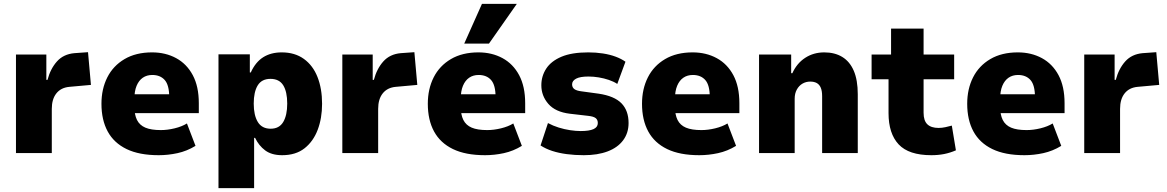

<svg xmlns="http://www.w3.org/2000/svg" viewBox="-20 -786 5994 986"><path d="M62 0V-506H218V-376H224Q239 -433 272.5 -470.5Q306 -508 362 -513L432 -518L447 -350L336 -340Q293 -336 269.5 -306.5Q246 -277 246 -227V0Z M795 11Q695 11 630 -20.5Q565 -52 533 -111Q501 -170 501 -253Q501 -329 531 -388.5Q561 -448 619.5 -482.5Q678 -517 761 -517Q830 -517 884.5 -487.5Q939 -458 970 -400Q1001 -342 1001 -256V-205H648V-302H859L849 -287Q849 -349 826 -375Q803 -401 762 -401Q734 -401 713.5 -387Q693 -373 681.5 -345.5Q670 -318 670 -276V-240Q670 -197 683.5 -170Q697 -143 726.5 -130.5Q756 -118 806 -118Q840 -118 877 -127Q914 -136 940 -152L984 -37Q940 -10 891.5 0.5Q843 11 795 11Z M1102 180V-507H1263V-414H1268Q1292 -467 1331.5 -492Q1371 -517 1427 -517Q1494 -517 1540.5 -483.5Q1587 -450 1610.5 -390.5Q1634 -331 1634 -253Q1634 -179 1611.5 -119.5Q1589 -60 1544 -24.5Q1499 11 1429 11Q1375 11 1342 -13.5Q1309 -38 1290 -78H1285V180ZM1370 -125Q1414 -125 1434.5 -159.5Q1455 -194 1455 -254Q1455 -315 1434.5 -348Q1414 -381 1369 -381Q1324 -381 1303.5 -347.5Q1283 -314 1283 -254Q1283 -194 1304 -159.5Q1325 -125 1370 -125Z M1738 0V-506H1894V-376H1900Q1915 -433 1948.5 -470.5Q1982 -508 2038 -513L2108 -518L2123 -350L2012 -340Q1969 -336 1945.5 -306.5Q1922 -277 1922 -227V0Z M2471 11Q2371 11 2306 -20.5Q2241 -52 2209 -111Q2177 -170 2177 -253Q2177 -329 2207 -388.5Q2237 -448 2295.5 -482.5Q2354 -517 2437 -517Q2506 -517 2560.5 -487.5Q2615 -458 2646 -400Q2677 -342 2677 -256V-205H2324V-302H2535L2525 -287Q2525 -349 2502 -375Q2479 -401 2438 -401Q2410 -401 2389.5 -387Q2369 -373 2357.5 -345.5Q2346 -318 2346 -276V-240Q2346 -197 2359.5 -170Q2373 -143 2402.5 -130.5Q2432 -118 2482 -118Q2516 -118 2553 -127Q2590 -136 2616 -152L2660 -37Q2616 -10 2567.5 0.5Q2519 11 2471 11ZM2364 -562 2455 -766H2634L2491 -562Z M2978 11Q2932 11 2890.5 5.5Q2849 0 2815.5 -11Q2782 -22 2756 -39L2794 -154Q2820 -140 2849 -131Q2878 -122 2907.5 -117.5Q2937 -113 2962 -113Q3006 -113 3028 -123Q3050 -133 3050 -154Q3050 -171 3039 -179.5Q3028 -188 3001 -191L2906 -202Q2832 -211 2796 -252.5Q2760 -294 2760 -348Q2760 -395 2785 -433.5Q2810 -472 2863 -494.5Q2916 -517 3001 -517Q3040 -517 3076 -511.5Q3112 -506 3141.5 -495Q3171 -484 3192 -469L3150 -355Q3132 -367 3107 -375.5Q3082 -384 3055 -388.5Q3028 -393 3002 -393Q2959 -393 2938.5 -382Q2918 -371 2918 -353Q2918 -337 2929.5 -328.5Q2941 -320 2966 -317L3054 -305Q3135 -293 3171.5 -255.5Q3208 -218 3208 -154Q3208 -103 3180 -65.5Q3152 -28 3100.5 -8.5Q3049 11 2978 11Z M3571 11Q3471 11 3406 -20.5Q3341 -52 3309 -111Q3277 -170 3277 -253Q3277 -329 3307 -388.5Q3337 -448 3395.5 -482.5Q3454 -517 3537 -517Q3606 -517 3660.5 -487.5Q3715 -458 3746 -400Q3777 -342 3777 -256V-205H3424V-302H3635L3625 -287Q3625 -349 3602 -375Q3579 -401 3538 -401Q3510 -401 3489.5 -387Q3469 -373 3457.5 -345.5Q3446 -318 3446 -276V-240Q3446 -197 3459.5 -170Q3473 -143 3502.5 -130.5Q3532 -118 3582 -118Q3616 -118 3653 -127Q3690 -136 3716 -152L3760 -37Q3716 -10 3667.5 0.5Q3619 11 3571 11Z M3878 0V-506H4043V-410H4049Q4072 -461 4115 -489Q4158 -517 4213 -517Q4267 -517 4305.5 -493.5Q4344 -470 4364.5 -422.5Q4385 -375 4385 -302V0H4202V-292Q4202 -319 4195 -335.5Q4188 -352 4174.5 -359.5Q4161 -367 4141 -367Q4119 -367 4101 -356.5Q4083 -346 4072 -326Q4061 -306 4061 -279V0Z M4763 11Q4647 11 4595 -44.5Q4543 -100 4543 -205V-379H4456V-506H4556V-639H4723V-506H4880V-379H4723V-207Q4723 -166 4742.5 -147.5Q4762 -129 4800 -129Q4817 -129 4835.5 -133Q4854 -137 4868 -141L4889 -14Q4859 -1 4828.5 5Q4798 11 4763 11Z M5241 11Q5141 11 5076 -20.5Q5011 -52 4979 -111Q4947 -170 4947 -253Q4947 -329 4977 -388.5Q5007 -448 5065.5 -482.5Q5124 -517 5207 -517Q5276 -517 5330.5 -487.5Q5385 -458 5416 -400Q5447 -342 5447 -256V-205H5094V-302H5305L5295 -287Q5295 -349 5272 -375Q5249 -401 5208 -401Q5180 -401 5159.5 -387Q5139 -373 5127.5 -345.5Q5116 -318 5116 -276V-240Q5116 -197 5129.5 -170Q5143 -143 5172.5 -130.5Q5202 -118 5252 -118Q5286 -118 5323 -127Q5360 -136 5386 -152L5430 -37Q5386 -10 5337.5 0.5Q5289 11 5241 11Z M5548 0V-506H5704V-376H5710Q5725 -433 5758.5 -470.5Q5792 -508 5848 -513L5918 -518L5933 -350L5822 -340Q5779 -336 5755.5 -306.5Q5732 -277 5732 -227V0Z"/></svg>

Font: Nunito Sans 7pt SemiCondensed Black
Style: Regular
Weight: 900
Width: 4
Designer: Vernon Adams
Foundry: Vernon Adams
Version: Version 3.101;gftools[0.9.27]